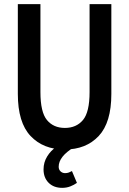

<svg xmlns="http://www.w3.org/2000/svg" viewBox="-20 -710 624 926"><path d="M66 -257V-690H175V-266Q175 -169 206.5 -131Q238 -93 293 -93Q348 -93 380 -131Q412 -169 412 -266V-690H517V-257Q517 -119 456 -54Q395 11 292 11Q189 11 127.5 -54Q66 -119 66 -257ZM190 107Q190 73 207.5 44.5Q225 16 250 0H337Q263 45 263 94Q263 108 272 116.5Q281 125 294 125Q304 125 312 122Q320 119 327 115L351 172Q337 182 319 189Q301 196 280 196Q239 196 214.5 171.5Q190 147 190 107Z"/></svg>

Font: Radio Canada Condensed Medium
Style: Regular
Weight: 500
Width: 3
Designer: Charles Daoud, Etienne Aubert Bonn, Alexandre Saumier Demers, Jacques Le Bailly
Foundry: Radio-Canada
Version: Version 2.104; ttfautohint (v1.8.4.7-5d5b);gftools[0.9.28.de